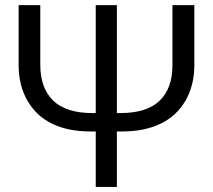

<svg xmlns="http://www.w3.org/2000/svg" viewBox="-20 -734 836 754"><path d="M439 0H356V-217.8H334Q248 -217.8 185.8 -247.6Q123.5 -277.3 88.4 -337.6Q53.2 -397.9 53.2 -478V-713.9H138.2V-480Q138.2 -388.2 188.7 -339.1Q239.3 -290 342.8 -290H356V-713.9H439V-290H453.1Q556.2 -290 606.7 -338.4Q657.2 -386.7 657.2 -478V-713.9H743.2V-479Q743.2 -398.4 708 -338.1Q672.9 -277.8 609.6 -247.8Q546.4 -217.8 460.9 -217.8H439Z"/></svg>

Font: HunimalSansv1.5
Style: Regular
Weight: 400
Foundry: Ascender Corporation
Version: Version 1.10